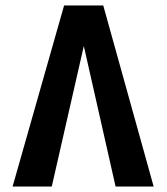

<svg xmlns="http://www.w3.org/2000/svg" viewBox="-20 -681 608 701"><path d="M26 0 214 -661H357L541 0H402L286 -513L169 0Z"/></svg>

Font: Readex Pro Medium
Style: Regular
Weight: 500
Designer: Bonnie Shaver-Troup, Thomas Jockin
Foundry: Lexend
Version: Version 1.204; ttfautohint (v1.8.4.7-5d5b)